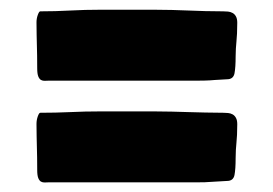

<svg xmlns="http://www.w3.org/2000/svg" viewBox="-20 -517 573 403"><path d="M82.5 -347.7Q78.1 -347.7 74 -347.4Q69.8 -347.2 66.2 -349.1Q62.5 -351.1 60.3 -356.7Q58.1 -362.3 58.1 -373.5Q58.1 -388.7 57.9 -400.1Q57.6 -411.6 57.4 -422.4Q57.1 -433.1 56.9 -444.3Q56.6 -455.6 56.6 -470.2Q56.6 -478 59.3 -485.6Q62 -493.2 64.5 -493.2Q96.7 -493.2 127.2 -494.9Q157.7 -496.6 192.9 -496.6H301.8Q322.8 -496.6 340.8 -496.1Q358.9 -495.6 376 -494.9Q393.1 -494.1 410.9 -493.7Q428.7 -493.2 448.7 -493.2Q453.6 -493.2 458.7 -492.7Q463.9 -492.2 468.3 -489.7Q472.7 -487.3 475.3 -482.4Q478 -477.5 478 -469.2Q478 -456.1 477.5 -446.8Q477.1 -437.5 476.3 -429.9Q475.6 -422.4 475.1 -415Q474.6 -407.7 474.6 -398.9Q474.6 -375.5 472.2 -363Q469.7 -350.6 456.5 -350.6Q442.9 -349.6 430.7 -349.1Q420.4 -348.1 410.2 -347.9Q399.9 -347.7 395.5 -347.7H337.4ZM82.5 -134.3Q78.1 -134.3 74 -134Q69.8 -133.8 66.2 -135.7Q62.5 -137.7 60.3 -143.3Q58.1 -148.9 58.1 -160.2Q58.1 -175.3 57.9 -186.8Q57.6 -198.2 57.4 -209Q57.1 -219.7 56.9 -231Q56.6 -242.2 56.6 -256.8Q56.6 -265.1 59.3 -272.7Q62 -280.3 64.5 -280.3Q96.7 -280.3 127.2 -281.7Q157.7 -283.2 192.9 -283.2H301.8Q322.8 -283.2 340.8 -282.7Q358.9 -282.2 376 -281.7Q393.1 -281.2 410.9 -280.8Q428.7 -280.3 448.7 -280.3Q453.6 -280.3 458.7 -279.8Q463.9 -279.3 468.3 -276.9Q472.7 -274.4 475.3 -269.5Q478 -264.6 478 -256.3Q478 -243.2 477.5 -234.1Q477.1 -225.1 476.3 -217.5Q475.6 -210 475.1 -202.6Q474.6 -195.3 474.6 -185.5Q474.6 -162.1 472.2 -149.7Q469.7 -137.2 456.5 -137.2Q442.9 -136.2 430.7 -135.7Q420.4 -134.8 410.2 -134.5Q399.9 -134.3 395.5 -134.3H337.4Z"/></svg>

Font: Sigmar One
Style: Regular
Weight: 400
Version: Version 1.000